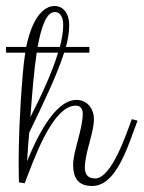

<svg xmlns="http://www.w3.org/2000/svg" viewBox="-22 -635 477 638"><path d="M-2 -460H62C59 -440 56 -418 54 -393C42 -253 40 -153 40 -92C40 -50 41 -35 41 -29L60 -26C87 -94 150 -284 230 -284C247 -284 253 -271 253 -257C253 -206 221 -132 221 -88C221 -47 235 -17 284 -17C365 -17 402 -147 435 -234L416 -239C398 -191 349 -42 294 -42C268 -42 260 -58 260 -78C260 -128 290 -192 290 -239C290 -275 267 -303 232 -303C156 -303 94 -163 68 -99C70 -131 72 -163 75 -194C125 -298 168 -387 191 -460H275V-479H197C204 -505 208 -529 208 -551C208 -590 189 -615 159 -615C140 -615 91 -603 65 -479H-2ZM100 -460H171C152 -397 118 -322 79 -246C85 -327 91 -401 100 -460ZM160 -595C182 -595 188 -572 188 -551C188 -530 184 -506 177 -479H103C116 -550 133 -595 160 -595Z"/></svg>

Font: Clicker Script
Style: Regular
Weight: 400
Designer: Astigmatic (AOETI)
Foundry: Astigmatic (AOETI)
Version: Version 1.000